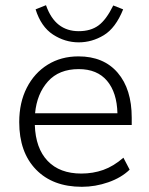

<svg xmlns="http://www.w3.org/2000/svg" viewBox="-20 -711 575 739"><path d="M295 8Q183 8 118.5 -58.5Q54 -125 54 -241Q54 -316 83 -373Q112 -430 163.5 -462Q215 -494 282 -494Q379 -494 433 -431Q487 -368 487 -258V-230H114Q117 -140 163.5 -91.5Q210 -43 293 -43Q338 -43 377.5 -57Q417 -71 455 -104L479 -58Q447 -27 397 -9.5Q347 8 295 8ZM283 -445Q207 -445 164.5 -397.5Q122 -350 115 -275H432Q430 -355 392 -400Q354 -445 283 -445ZM283 -548Q230 -548 184 -578Q138 -608 117 -675L157 -691Q175 -640 206.5 -615.5Q238 -591 283 -591Q329 -591 359 -613Q389 -635 416 -690L454 -675Q425 -603 379.5 -575.5Q334 -548 283 -548Z"/></svg>

Font: Nunito Sans Light
Style: Regular
Weight: 300
Designer: Vernon Adams
Foundry: Vernon Adams
Version: Version 3.101; ttfautohint (v1.8.4.7-5d5b);gftools[0.9.27]